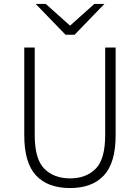

<svg xmlns="http://www.w3.org/2000/svg" viewBox="-20 -941 709 973"><path d="M103 -255V-700H156V-256Q156 -134 205 -85.5Q254 -37 335 -37Q416 -37 464.5 -85.5Q513 -134 513 -256V-700H566V-255Q566 -116 506.5 -52Q447 12 335 12Q222 12 162.5 -52Q103 -116 103 -255ZM312 -765 161 -921H212L335 -811L458 -921H509L358 -765Z"/></svg>

Font: Overpass ExtraLight
Style: Regular
Weight: 200
Designer: Delve Withrington, Thomas Jockin
Foundry: Delve Fonts
Version: Version 3.000;DELV;Overpass